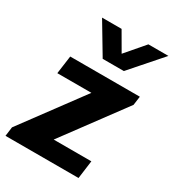

<svg xmlns="http://www.w3.org/2000/svg" viewBox="-194 -866 879 971"><g transform="rotate(30 246.0 -381.0)"><path d="M-10 0 -3 -53.5 257.5 -405.5H58.5L73 -511H479.5L472.5 -459.5L210.5 -105.5H430.5L416.5 0ZM501.5 -762 344.5 -583H221L114 -762H228L320 -603.5H248.5L384.5 -762Z"/></g></svg>

Font: Chivo Medium
Style: Italic
Weight: 500
Italic angle: -8.05°
Designer: Hector Gatti
Foundry: Omnibus-Type
Version: Version 2.002